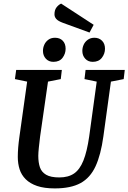

<svg xmlns="http://www.w3.org/2000/svg" viewBox="-20 -1037 714 1068"><path d="M285 11Q226 11 186.5 -2.5Q147 -16 123 -40Q99 -64 89 -95.5Q79 -127 79 -164Q79 -213 88 -276L131 -583L63 -597L70 -648H324L318 -597L247 -583L203 -277Q199 -245 196 -215.5Q193 -186 193 -170Q193 -133 202 -106.5Q211 -80 236.5 -65Q262 -50 310 -50Q360 -50 392 -72Q424 -94 444 -144Q464 -194 476 -277L518 -583L450 -597L456 -648H674L668 -597L597 -583L555 -278Q541 -176 511.5 -112Q482 -48 428 -18.5Q374 11 285 11ZM496 -693Q470 -693 454 -710.5Q438 -728 438 -754Q438 -772 445.5 -788.5Q453 -805 468.5 -816Q484 -827 505 -827Q531 -827 547.5 -810.5Q564 -794 564 -766Q564 -738 546.5 -715.5Q529 -693 496 -693ZM277 -693Q251 -693 235 -710.5Q219 -728 219 -754Q219 -772 226.5 -788.5Q234 -805 249 -816Q264 -827 286 -827Q313 -827 329 -810.5Q345 -794 345 -766Q345 -738 328 -715.5Q311 -693 277 -693ZM478 -856 330 -910Q303 -920 293 -931.5Q283 -943 283 -957Q283 -981 294 -995.5Q305 -1010 320 -1017L501 -899Z"/></svg>

Font: Faustina SemiBold
Style: Italic
Weight: 600
Italic angle: -8°
Designer: Alfonso Garcia
Foundry: http://www.omnibus-type.com
Version: Version 1.200